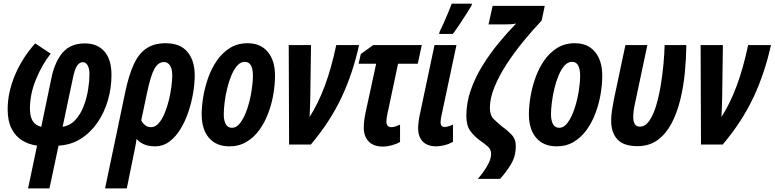

<svg xmlns="http://www.w3.org/2000/svg" viewBox="-20 -792 4244 1052"><path d="M133.8 240.2 183.1 5.9Q138.2 0 101.6 -22.5Q64.9 -44.9 43.5 -86.9Q22 -128.9 22 -192.9Q22 -285.2 62 -380.4Q102.1 -475.6 172.9 -554.2L257.8 -498Q210 -437.5 177 -356.9Q144 -276.4 144 -195.8Q144 -110.8 206.1 -97.2L263.2 -371.1Q281.7 -456.5 324.7 -505.4Q367.7 -554.2 445.8 -554.2Q512.7 -554.2 551.8 -510.5Q590.8 -466.8 590.8 -380.9Q590.8 -309.6 571 -241.9Q551.3 -174.3 513.4 -119.6Q475.6 -64.9 421.9 -31.2Q368.2 2.4 300.8 5.9L251 240.2ZM323.2 -97.2Q365.7 -104.5 394.3 -136.5Q422.9 -168.5 439.5 -213.1Q456.1 -257.8 463.1 -303.7Q470.2 -349.6 470.2 -383.8Q470.2 -416 460.4 -433.6Q450.7 -451.2 434.1 -451.2Q416 -451.2 402.8 -432.9Q389.6 -414.6 378.9 -361.8Z M555.7 240.2 667 -291Q685.5 -378.9 712.2 -437.7Q738.8 -496.6 781 -525.9Q823.2 -555.2 887.7 -555.2Q967.3 -555.2 1007.1 -507.6Q1046.9 -460 1046.9 -378.9Q1046.9 -334.5 1038.1 -282.2Q1029.3 -230 1012 -178.5Q994.6 -127 968.5 -84.2Q942.4 -41.5 907.7 -15.9Q873 9.8 829.6 9.8Q794.4 9.8 769 -1.2Q743.7 -12.2 728 -30.8Q726.1 -12.2 721.9 8.8Q717.8 29.8 713.9 47.9L674.8 240.2ZM807.6 -95.2Q830.6 -95.2 849.1 -116.2Q867.7 -137.2 881.8 -170.9Q896 -204.6 905.3 -243.2Q914.6 -281.7 919.2 -317.6Q923.8 -353.5 923.8 -377.9Q923.8 -414.6 911.4 -433.3Q898.9 -452.1 878.9 -452.1Q846.7 -452.1 825.9 -414.8Q805.2 -377.4 784.7 -278.8L753.9 -132.8Q761.2 -117.7 774.7 -106.4Q788.1 -95.2 807.6 -95.2Z M1236.8 9.8Q1165 9.8 1125 -36.6Q1085 -83 1085 -167Q1085 -209.5 1093.5 -261Q1102.1 -312.5 1120.1 -364.3Q1138.2 -416 1167.7 -459.2Q1197.3 -502.4 1239.3 -528.8Q1281.2 -555.2 1336.9 -555.2Q1407.7 -555.2 1447.3 -507.6Q1486.8 -460 1486.8 -377Q1486.8 -329.1 1477.8 -275.9Q1468.8 -222.7 1449.7 -171.9Q1430.7 -121.1 1401.1 -80.1Q1371.6 -39.1 1330.6 -14.6Q1289.6 9.8 1236.8 9.8ZM1251 -91.8Q1277.3 -91.8 1298.6 -121.6Q1319.8 -151.4 1335 -197Q1350.1 -242.7 1357.9 -291.3Q1365.7 -339.8 1365.7 -377.9Q1365.7 -414.1 1355 -433.6Q1344.2 -453.1 1320.8 -453.1Q1298.3 -453.1 1280 -432.6Q1261.7 -412.1 1247.8 -378.9Q1233.9 -345.7 1224.6 -306.9Q1215.3 -268.1 1210.7 -231Q1206.1 -193.8 1206.1 -166Q1206.1 -130.9 1217.3 -111.3Q1228.5 -91.8 1251 -91.8Z M1564 0 1562 -544.9H1684.1L1680.2 -267.1Q1679.7 -237.8 1678.7 -208Q1677.7 -178.2 1676.3 -150.9Q1724.1 -226.1 1760 -322.5Q1795.9 -418.9 1822.3 -544.9H1947.3Q1913.1 -389.2 1850.6 -256.8Q1788.1 -124.5 1683.1 0Z M2078.1 11.2Q2027.8 11.2 2000.5 -16.4Q1973.1 -43.9 1973.1 -94.2Q1973.1 -129.9 1983.9 -179.2L2041 -442.9H1944.8L1957 -496.1L2024.9 -544.9H2291L2269 -442.9H2161.1L2102.1 -165Q2100.1 -154.3 2098.6 -145Q2097.2 -135.7 2097.2 -126Q2097.2 -95.2 2125 -95.2Q2134.8 -95.2 2147.9 -99.6Q2161.1 -104 2171.9 -108.9V-14.2Q2150.4 -2 2125 4.6Q2099.6 11.2 2078.1 11.2Z M2370.1 9.8Q2322.3 9.8 2296.6 -16.4Q2271 -42.5 2271 -89.8Q2271 -105.5 2273.7 -126.5Q2276.4 -147.5 2280.8 -167L2360.8 -544.9H2481L2397.9 -153.8Q2396.5 -146 2395.3 -138.2Q2394 -130.4 2394 -122.1Q2394 -96.2 2416 -96.2Q2425.3 -96.2 2438 -100.1Q2450.7 -104 2461.9 -109.9V-15.1Q2440.9 -2.9 2416 3.4Q2391.1 9.8 2370.1 9.8ZM2385.7 -606 2389.2 -619.1Q2397.5 -635.3 2410.9 -665.5Q2424.3 -695.8 2437 -726.1Q2449.7 -756.3 2455.1 -772H2565.9L2564 -762.2Q2553.2 -743.7 2533.9 -713.4Q2514.6 -683.1 2494.6 -653.3Q2474.6 -623.5 2460.9 -606Z M2598.1 188Q2613.8 170.4 2630.6 147Q2647.5 123.5 2659.2 98.4Q2670.9 73.2 2670.9 50.8Q2670.9 26.9 2653.3 11.2Q2635.7 -4.4 2612.8 -20Q2577.6 -45.9 2556.4 -75Q2535.2 -104 2535.2 -158.2Q2535.2 -228 2558.8 -296.6Q2582.5 -365.2 2622.3 -430.2Q2662.1 -495.1 2710.4 -554Q2758.8 -612.8 2808.1 -663.1Q2794.4 -660.2 2778.8 -659.2Q2763.2 -658.2 2745.1 -658.2H2656.7L2679.2 -759.8H2964.8L2947.8 -679.2Q2898.4 -627.4 2848.4 -566.4Q2798.3 -505.4 2756.6 -441.4Q2714.8 -377.4 2689.5 -315.7Q2664.1 -253.9 2664.1 -200.2Q2664.1 -160.2 2686.3 -138.4Q2708.5 -116.7 2732.9 -97.2Q2757.8 -80.1 2782 -55.2Q2806.2 -30.3 2806.2 7.8Q2806.2 62.5 2781.2 105.2Q2756.3 147.9 2720.2 188Z M3029.8 9.8Q2958 9.8 2918 -36.6Q2877.9 -83 2877.9 -167Q2877.9 -209.5 2886.5 -261Q2895 -312.5 2913.1 -364.3Q2931.2 -416 2960.7 -459.2Q2990.2 -502.4 3032.2 -528.8Q3074.2 -555.2 3129.9 -555.2Q3200.7 -555.2 3240.2 -507.6Q3279.8 -460 3279.8 -377Q3279.8 -329.1 3270.8 -275.9Q3261.7 -222.7 3242.7 -171.9Q3223.6 -121.1 3194.1 -80.1Q3164.6 -39.1 3123.5 -14.6Q3082.5 9.8 3029.8 9.8ZM3043.9 -91.8Q3070.3 -91.8 3091.6 -121.6Q3112.8 -151.4 3127.9 -197Q3143.1 -242.7 3150.9 -291.3Q3158.7 -339.8 3158.7 -377.9Q3158.7 -414.1 3147.9 -433.6Q3137.2 -453.1 3113.8 -453.1Q3091.3 -453.1 3073 -432.6Q3054.7 -412.1 3040.8 -378.9Q3026.9 -345.7 3017.6 -306.9Q3008.3 -268.1 3003.7 -231Q2999 -193.8 2999 -166Q2999 -130.9 3010.3 -111.3Q3021.5 -91.8 3043.9 -91.8Z M3472.7 8.8Q3397 8.8 3362.8 -28.3Q3328.6 -65.4 3328.6 -131.8Q3328.6 -155.3 3333 -185.3Q3337.4 -215.3 3343.8 -248L3406.7 -544.9H3526.9L3460 -229Q3449.7 -184.1 3449.7 -150.9Q3449.7 -98.1 3485.8 -98.1Q3515.1 -98.1 3537.1 -129.4Q3559.1 -160.6 3574.5 -211.2Q3589.8 -261.7 3599.9 -321.8Q3609.9 -381.8 3615.2 -440.4Q3620.6 -499 3621.6 -544.9H3740.7Q3739.7 -470.7 3732.2 -392.8Q3724.6 -314.9 3706.8 -243.2Q3689 -171.4 3658.7 -114.5Q3628.4 -57.6 3582.8 -24.4Q3537.1 8.8 3472.7 8.8Z M3820.8 0 3818.8 -544.9H3940.9L3937 -267.1Q3936.5 -237.8 3935.5 -208Q3934.6 -178.2 3933.1 -150.9Q3981 -226.1 4016.8 -322.5Q4052.7 -418.9 4079.1 -544.9H4204.1Q4169.9 -389.2 4107.4 -256.8Q4044.9 -124.5 3939.9 0Z"/></svg>

Font: Open Sans Condensed
Style: Bold Italic
Weight: 700
Width: 3
Italic angle: -12°
Designer: Monotype Design Team
Foundry: Monotype Imaging Inc.
Version: Version 3.003; ttfautohint (v1.8.4)